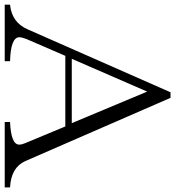

<svg xmlns="http://www.w3.org/2000/svg" viewBox="14 -780 753 826"><g transform="rotate(90 391.0 -366.5)"><path d="M374.5 -723.1H398.4L670.4 -98.6Q697.8 -37.1 783.7 -32.7V-9.8H502.4V-32.7Q599.6 -37.1 599.6 -71.8Q599.6 -83.5 593.8 -96.7L521.5 -270.5H217.8L145.5 -103.5Q137.7 -83 137.7 -72.8Q137.7 -35.6 240.7 -32.7V-9.8H-2.4V-32.7Q73.7 -40 103.5 -107.9ZM371.6 -622.6 230.5 -298.3H507.3Z"/></g></svg>

Font: I.MingCP
Style: Regular
Weight: 400
Designer: I.Font Project
Version: Version 8.000; Sep 06, 2022